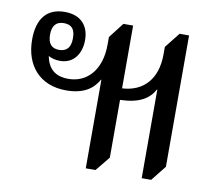

<svg xmlns="http://www.w3.org/2000/svg" viewBox="-67 -636 815 720"><g transform="rotate(10 340.5 -276.0)"><path d="M303 6H340L385 -49V-269C459 -271 495 -295 515 -332L516 -331V6H552L598 -52V-552H562L516 -494V-465C516 -371 465 -317 385 -313V-552H348L303 -494V-465C303 -368 251 -313 180 -313C142 -313 105 -327 94 -382L93 -385C104 -378 121 -374 138 -374C189 -374 217 -415 217 -467C217 -519 188 -558 124 -558C56 -558 21 -514 21 -435C21 -335 80 -269 179 -269C245 -269 281 -294 302 -332L303 -331ZM127 -414C98 -414 84 -431 84 -465C84 -499 99 -516 128 -516C158 -516 171 -500 171 -466C171 -432 157 -414 127 -414Z"/></g></svg>

Font: Noto Serif Thai SemiCondensed
Style: Regular
Weight: 400
Width: 4
Designer: Monotype Design Team
Foundry: Monotype Imaging Inc.
Version: Version 2.002